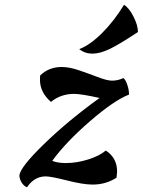

<svg xmlns="http://www.w3.org/2000/svg" viewBox="-20 -749 596 802"><path d="M61 -14.2Q61 -47.4 163.3 -146.7Q265.6 -246.1 396 -339.8Q318.8 -356.9 290 -356.9Q233.4 -356.9 192.9 -323.2Q147 -363.3 147 -415Q147 -431.2 147.9 -434.1Q184.6 -469.2 237.8 -469.2Q270 -469.2 311.8 -454.8Q353.5 -440.4 390.6 -426.3Q427.7 -412.1 448.2 -412.1Q472.7 -412.1 495.1 -422.9Q504.4 -416.5 511.7 -395Q519 -373.5 519 -354Q457 -330.1 356.2 -242.9Q255.4 -155.8 198.2 -77.1Q220.7 -67.9 254.9 -67.9Q300.3 -67.9 347.9 -82.8Q395.5 -97.7 421.9 -120.1Q469.2 -89.8 469.2 -32.2Q469.2 -28.8 466.8 -6.8Q421.9 22 367.2 22Q327.6 22 260.3 4.9Q192.9 -12.2 170.9 -12.2Q123.5 -12.2 92.8 33.2Q80.1 28.3 71.3 14.9Q62.5 1.5 61 -14.2ZM498 -729Q519 -716.3 537.6 -679.7Q556.2 -643.1 556.2 -615.2Q479 -564 438.2 -544.4Q397.5 -524.9 366.2 -524.9Q334.5 -524.9 311 -543.9Q355.5 -560.5 405.8 -610.4Q456.1 -660.2 498 -729Z"/></svg>

Font: Kaushan Script
Style: Regular
Weight: 400
Designer: Pablo Impallari
Foundry: Pablo Impallari
Version: Version 1.002